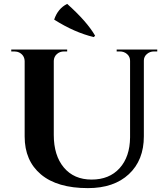

<svg xmlns="http://www.w3.org/2000/svg" viewBox="-20 -955 861 989"><path d="M470 -771 463 -764Q363 -788 259 -854Q278 -911 326 -935Q428 -844 470 -771ZM790 -690H773Q752 -690 736.5 -676.5Q721 -663 721 -643V-253Q721 -130 644 -58Q567 14 433 14Q275 14 191 -56.5Q107 -127 107 -252V-640Q106 -670 80 -684Q68 -690 54 -690H38V-700H326V-690H310Q288 -690 273 -676.5Q258 -663 257 -642V-260Q257 -154 309 -92Q361 -30 452 -30Q543 -30 596 -88.5Q649 -147 650 -247V-642Q650 -663 634.5 -676.5Q619 -690 597 -690H581V-700H790Z"/></svg>

Font: Cinzel Decorative
Style: Bold
Weight: 700
Version: Version 1.002;PS 001.002;hotconv 1.0.56;makeotf.lib2.0.21325